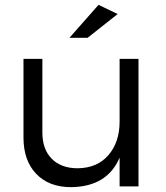

<svg xmlns="http://www.w3.org/2000/svg" viewBox="-20 -770 687 793"><path d="M77 -202V-527H155V-223Q155 -153 194 -114Q233 -75 301 -75Q382 -76 428 -129.5Q474 -183 474 -268V-527H552V0H474V-119Q423 1 274 3Q182 3 129.5 -52Q77 -107 77 -202ZM267 -614 387 -750 466 -712 342 -614Z"/></svg>

Font: Trueno
Style: Lt
Weight: 300
Designer: Julieta Ulanovsky
Foundry: Julieta Ulanovsky
Version: Version 3.001b